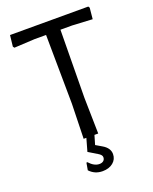

<svg xmlns="http://www.w3.org/2000/svg" viewBox="-153 -725 797 1003"><g transform="rotate(-20 245.0 -224.0)"><path d="M463 -571 469 -633 464 -641H29L22 -579L28 -571L142 -577H206L210 -193L205 0H220L200 71L248 100C262 108 269 116.3 269 125C269 133.7 266.2 140.3 260.5 145C254.8 149.7 247.3 152 238 152C218.7 152 199.7 141.7 181 121L176 122L169 162C188.3 182.7 212.3 193 241 193C265 193 284.5 186.8 299.5 174.5C314.5 162.2 322 146.3 322 127C322 104.3 309.3 85.7 284 71L250 51L265 0H286L282 -200L286 -577H351Z"/></g></svg>

Font: Alegreya Sans
Style: Regular
Weight: 400
Designer: Juan Pablo del Peral
Foundry: Huerta Tipografica
Version: Version 1.000;PS 001.000;hotconv 1.0.70;makeotf.lib2.5.58329